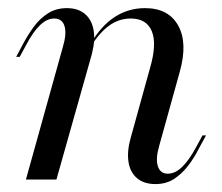

<svg xmlns="http://www.w3.org/2000/svg" viewBox="-20 -446 552 477"><path d="M366.1 11.3Q337.9 11.3 320.6 -3.2Q303.2 -17.7 299.2 -44Q295.2 -70.2 304.8 -104L352.4 -275.8Q370.2 -336.3 357.3 -368.1Q344.4 -400 304.8 -400Q275.8 -400 251.6 -382.7Q227.4 -365.3 205.6 -330.6L204.8 -337.1Q231.5 -382.3 265.3 -404Q299.2 -425.8 340.3 -425.8Q398.4 -425.8 422.6 -382.7Q446.8 -339.5 426.6 -267.7L375.8 -84.7Q366.1 -51.6 372.2 -33.1Q378.2 -14.5 396.8 -14.5Q415.3 -14.5 432.7 -31.5Q450 -48.4 466.9 -79.8L483.1 -109.7H491.9L473.4 -75.8Q462.9 -54.8 448 -35.1Q433.1 -15.3 413.3 -2Q393.5 11.3 366.1 11.3ZM44.4 0 136.3 -329.8Q146 -362.1 140.3 -381Q134.7 -400 114.5 -400Q96.8 -400 79.4 -383.5Q62.1 -366.9 45.2 -334.7L29 -304.8H20.2L38.7 -339.5Q50 -360.5 64.5 -380.2Q79 -400 99.2 -412.9Q119.4 -425.8 146 -425.8Q174.2 -425.8 191.1 -411.3Q208.1 -396.8 212.5 -371Q216.9 -345.2 208.1 -311.3L120.2 0Z"/></svg>

Font: Playfair 144pt
Style: Italic
Weight: 400
Italic angle: -15.6°
Designer: Claus Eggers Sørensen
Foundry: Claus Eggers Sørensen
Version: Version 2.001;gftools[0.9.30]